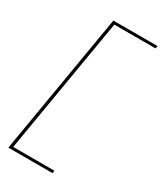

<svg xmlns="http://www.w3.org/2000/svg" viewBox="-235 -911 971 1141"><g transform="rotate(30 250.0 -340.0)"><path d="M26 143 189 -823H492L489 -805H206L49 125H332L329 143Z"/></g></svg>

Font: iosevka_custom_sans_ss08 Thin
Style: Italic
Weight: 100
Italic angle: -10°
Designer: Belleve Invis
Foundry: Belleve Invis
Version: Version 10.3.0; ttfautohint (v1.8.3)